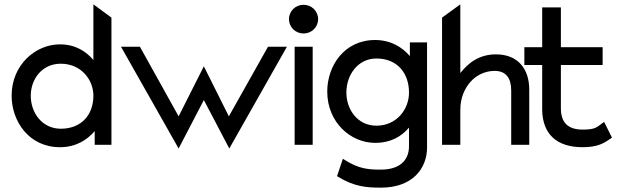

<svg xmlns="http://www.w3.org/2000/svg" viewBox="-20 -666 2858 883"><path d="M415.5 -63V0H492.5V-585L409.5 -646V-390C376.5 -429 327.5 -462 255.5 -462C143.5 -462 33.5 -368 33.5 -226C33.5 -108 113.5 11 255.5 11C328.5 11 380.5 -22 415.5 -63ZM409.5 -226C409.5 -138 354.5 -74 259.5 -74C175.5 -74 121.5 -145 121.5 -226C121.5 -300 171.5 -373 259.5 -373C353.5 -373 409.5 -299 409.5 -226Z M801.5 -131 623.5 -451H536.5L801.5 17L917.5 -206L1034.5 17L1299.5 -451H1212.5L1032.5 -131L917.5 -361Z M1376 -512C1413 -512 1443 -541 1443 -578C1443 -615 1413 -644 1376 -644C1339 -644 1309 -615 1309 -578C1309 -541 1339 -512 1376 -512ZM1418 -451H1335V0H1418Z M1573 -240C1573 -323 1627 -397 1711 -397C1806 -397 1861 -331 1861 -240C1861 -164 1805 -88 1711 -88C1623 -88 1573 -164 1573 -240ZM1485 -245C1485 -103 1593 -9 1705 -9C1777 -9 1826 -38 1861 -79V6C1861 75 1814 114 1732 114C1677 114 1631 112 1563 68L1557 64L1530 144L1533 146C1609 193 1667 197 1732 197C1877 197 1944 109 1944 12V-471H1865V-408C1831 -448 1778 -482 1705 -482C1563 -482 1485 -363 1485 -245Z M2414 -254C2414 -349 2362 -416 2261 -416C2184 -416 2134 -377 2097 -330V-646L2013 -585V0H2097V-161C2097 -216 2117 -260 2144 -290C2168 -317 2207 -340 2255 -340C2309 -340 2331 -304 2331 -250V0H2414Z M2794.5 -33 2758.5 -105 2753.5 -102C2724.5 -81 2719.5 -70 2659.5 -70C2590.5 -70 2559.5 -104 2559.5 -168V-367H2751.5V-449H2559.5V-632H2473.5V-449H2391.5V-367H2473.5V-160C2475.5 -50 2539.5 11 2659.5 11C2730.5 11 2758.5 -8 2791.5 -31Z"/></svg>

Font: Charger
Style: Bd
Weight: 400
Designer: Jasper
Foundry: Cannot Into Space Fonts
Version: Version 0.98